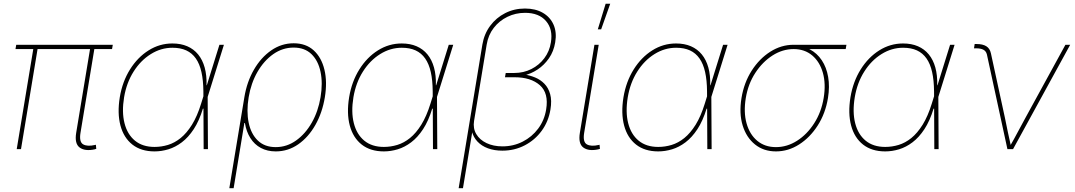

<svg xmlns="http://www.w3.org/2000/svg" viewBox="-20 -780 5620 1004"><path d="M474.6 1Q424.3 11.7 396.7 -8.5Q369.1 -28.8 378.4 -85.4L452.6 -534.2H475.1L400.9 -85.4Q393.1 -37.6 415 -25.1Q437 -12.7 477.1 -22Q480.5 -22.9 479.2 -22.7Q478 -22.5 481.4 -22.9L483.4 -1.5Q481.4 -1 479.2 -0.5Q477.1 0 474.6 1ZM67.4 0 155.8 -534.2H178.2L89.8 0ZM61 -523.4 64.9 -545.9H569.8L565.9 -523.4Z M788.1 11.7Q717.8 11.7 672.4 -23.9Q627 -59.6 609.9 -123.5Q592.8 -187.5 606.4 -271.5Q620.1 -353.5 659.9 -417Q699.7 -480.5 757.1 -516.6Q814.5 -552.7 881.3 -552.7Q925.3 -552.7 959.2 -538.1Q993.2 -523.4 1016.1 -495.4Q1039.1 -467.3 1050.3 -426.8Q1061.5 -386.2 1060.1 -334H1065.9V-274.4L1067.4 0H1044.9L1043.5 -302.7Q1043 -360.4 1033.4 -403.1Q1023.9 -445.8 1004.2 -474.1Q984.4 -502.4 954.1 -516.4Q923.8 -530.3 881.8 -530.3Q821.8 -530.3 768.6 -497.1Q715.3 -463.9 678.5 -405.5Q641.6 -347.2 628.9 -271.5Q616.2 -194.3 631.1 -135.7Q646 -77.1 685.8 -44.4Q725.6 -11.7 788.1 -11.7Q823.7 -11.7 858.4 -22.2Q893.1 -32.7 924.8 -58.3Q956.5 -84 983.9 -127.9Q1011.2 -171.9 1031.7 -238.3L1127.4 -545.9H1150.9L1065.4 -271.5L1046.9 -211.9H1041Q1021.5 -147.9 993.2 -104.7Q964.8 -61.5 930.9 -35.9Q897 -10.3 860.6 0.7Q824.2 11.7 788.1 11.7Z M1179.2 204.1 1257.8 -271.5Q1271 -352.1 1307.9 -415.8Q1344.7 -479.5 1398.4 -516.6Q1452.1 -553.7 1515.6 -553.7Q1579.6 -553.7 1620.4 -516.6Q1661.1 -479.5 1676.5 -415.5Q1691.9 -351.6 1678.7 -271.5Q1665.5 -190.9 1629.2 -126.7Q1592.8 -62.5 1539.6 -25.4Q1486.3 11.7 1421.9 11.7Q1377.9 11.7 1344.2 -6.3Q1310.5 -24.4 1289.3 -57.9Q1268.1 -91.3 1260.7 -136.7H1257.8L1201.7 204.1ZM1421.9 -10.7Q1479.5 -10.7 1528.1 -45.2Q1576.7 -79.6 1610.4 -138.7Q1644 -197.8 1656.2 -271.5Q1668.5 -345.2 1656.2 -404.1Q1644 -462.9 1608.6 -497.1Q1573.2 -531.2 1515.6 -531.2Q1458 -531.2 1409.2 -497.1Q1360.4 -462.9 1326.4 -404.1Q1292.5 -345.2 1280.3 -271.5Q1268.1 -197.8 1280.3 -138.7Q1292.5 -79.6 1328.1 -45.2Q1363.8 -10.7 1421.9 -10.7Z M1987.3 11.7Q1917 11.7 1871.6 -23.9Q1826.2 -59.6 1809.1 -123.5Q1792 -187.5 1805.7 -271.5Q1819.3 -353.5 1859.1 -417Q1898.9 -480.5 1956.3 -516.6Q2013.7 -552.7 2080.6 -552.7Q2124.5 -552.7 2158.4 -538.1Q2192.4 -523.4 2215.3 -495.4Q2238.3 -467.3 2249.5 -426.8Q2260.7 -386.2 2259.3 -334H2265.1V-274.4L2266.6 0H2244.1L2242.7 -302.7Q2242.2 -360.4 2232.7 -403.1Q2223.1 -445.8 2203.4 -474.1Q2183.6 -502.4 2153.3 -516.4Q2123 -530.3 2081.1 -530.3Q2021 -530.3 1967.8 -497.1Q1914.6 -463.9 1877.7 -405.5Q1840.8 -347.2 1828.1 -271.5Q1815.4 -194.3 1830.3 -135.7Q1845.2 -77.1 1885 -44.4Q1924.8 -11.7 1987.3 -11.7Q2022.9 -11.7 2057.6 -22.2Q2092.3 -32.7 2124 -58.3Q2155.8 -84 2183.1 -127.9Q2210.4 -171.9 2231 -238.3L2326.7 -545.9H2350.1L2264.6 -271.5L2246.1 -211.9H2240.2Q2220.7 -147.9 2192.4 -104.7Q2164.1 -61.5 2130.1 -35.9Q2096.2 -10.3 2059.8 0.7Q2023.4 11.7 1987.3 11.7Z M2378.4 204.1 2502.4 -546.9Q2511.7 -602.5 2543.2 -645Q2574.7 -687.5 2621.8 -711.4Q2668.9 -735.4 2725.1 -735.4Q2780.3 -735.4 2818.8 -712.9Q2857.4 -690.4 2874.8 -650.6Q2892.1 -610.8 2883.3 -558.6Q2875.5 -511.2 2850.6 -475.3Q2825.7 -439.5 2791.3 -416.7Q2756.8 -394 2720.2 -385.7L2721.2 -390.6Q2750.5 -386.2 2778.3 -374.8Q2806.2 -363.3 2826.9 -342Q2847.7 -320.8 2856.9 -287.6Q2866.2 -254.4 2858.4 -207.5Q2848.1 -144.5 2812.5 -95.9Q2776.9 -47.4 2723.6 -19.8Q2670.4 7.8 2606.9 7.8Q2564.9 7.8 2531.7 -4.4Q2498.5 -16.6 2476.8 -39.6Q2455.1 -62.5 2447.3 -94.2L2452.6 -108.4L2400.9 204.1ZM2607.4 -14.6Q2664.6 -14.6 2713.1 -39.3Q2761.7 -64 2794.2 -107.4Q2826.7 -150.9 2835.9 -207.5Q2850.1 -293 2803 -334.5Q2755.9 -376 2670.9 -376H2620.6L2624.5 -398.4H2669.4Q2717.8 -398.4 2758.5 -418.9Q2799.3 -439.5 2826.4 -475.6Q2853.5 -511.7 2860.8 -558.6Q2872.1 -627 2835.2 -669.9Q2798.3 -712.9 2725.6 -712.9Q2676.3 -712.9 2633.5 -692.1Q2590.8 -671.4 2562 -634.3Q2533.2 -597.2 2524.9 -546.9L2459 -147.9Q2452.6 -108.9 2470.5 -78.9Q2488.3 -48.8 2524.2 -31.7Q2560.1 -14.6 2607.4 -14.6Z M3108.4 1Q3058.1 11.7 3030.5 -8.5Q3002.9 -28.8 3012.2 -85.4L3088.4 -545.9H3110.8L3034.7 -85.4Q3026.9 -37.6 3048.8 -25.1Q3070.8 -12.7 3110.8 -22Q3114.3 -22.9 3113 -22.7Q3111.8 -22.5 3115.2 -22.9L3117.2 -1.5Q3115.2 -1 3113 -0.5Q3110.8 0 3108.4 1ZM3106 -626.5 3147 -760.3H3170.9L3123.5 -626.5Z M3421.9 11.7Q3351.6 11.7 3306.2 -23.9Q3260.7 -59.6 3243.7 -123.5Q3226.6 -187.5 3240.2 -271.5Q3253.9 -353.5 3293.7 -417Q3333.5 -480.5 3390.9 -516.6Q3448.2 -552.7 3515.1 -552.7Q3559.1 -552.7 3593 -538.1Q3627 -523.4 3649.9 -495.4Q3672.9 -467.3 3684.1 -426.8Q3695.3 -386.2 3693.8 -334H3699.7V-274.4L3701.2 0H3678.7L3677.2 -302.7Q3676.8 -360.4 3667.2 -403.1Q3657.7 -445.8 3637.9 -474.1Q3618.2 -502.4 3587.9 -516.4Q3557.6 -530.3 3515.6 -530.3Q3455.6 -530.3 3402.3 -497.1Q3349.1 -463.9 3312.3 -405.5Q3275.4 -347.2 3262.7 -271.5Q3250 -194.3 3264.9 -135.7Q3279.8 -77.1 3319.6 -44.4Q3359.4 -11.7 3421.9 -11.7Q3457.5 -11.7 3492.2 -22.2Q3526.9 -32.7 3558.6 -58.3Q3590.3 -84 3617.7 -127.9Q3645 -171.9 3665.5 -238.3L3761.2 -545.9H3784.7L3699.2 -271.5L3680.7 -211.9H3674.8Q3655.3 -147.9 3627 -104.7Q3598.6 -61.5 3564.7 -35.9Q3530.8 -10.3 3494.4 0.7Q3458 11.7 3421.9 11.7Z M4037.6 11.7Q3973.1 11.7 3928 -24.7Q3882.8 -61 3863.5 -124Q3844.2 -187 3857.4 -267.6Q3870.6 -348.1 3910.9 -410.9Q3951.2 -473.6 4008.3 -509.8Q4065.4 -545.9 4129.9 -545.9H4406.2L4402.3 -523.4H4180.7H4129.9Q4072.3 -523.4 4019.8 -490Q3967.3 -456.5 3929.7 -398.9Q3892.1 -341.3 3879.9 -267.6Q3867.7 -193.4 3883.8 -135.3Q3899.9 -77.1 3939.7 -43.9Q3979.5 -10.7 4037.6 -10.7Q4095.7 -10.7 4147.9 -43.9Q4200.2 -77.1 4237.5 -135.3Q4274.9 -193.4 4287.1 -267.6Q4299.3 -341.3 4283 -399.2Q4266.6 -457 4227.1 -490.2Q4187.5 -523.4 4129.9 -523.4L4129.4 -542Q4177.2 -542 4215.1 -521.7Q4252.9 -501.5 4277.3 -464.8Q4301.8 -428.2 4310.5 -377.9Q4319.3 -327.6 4309.6 -267.6Q4296.4 -187 4256.1 -124Q4215.8 -61 4158.9 -24.7Q4102.1 11.7 4037.6 11.7Z M4608.9 11.7Q4538.6 11.7 4493.2 -23.9Q4447.8 -59.6 4430.7 -123.5Q4413.6 -187.5 4427.2 -271.5Q4440.9 -353.5 4480.7 -417Q4520.5 -480.5 4577.9 -516.6Q4635.3 -552.7 4702.1 -552.7Q4746.1 -552.7 4780 -538.1Q4814 -523.4 4836.9 -495.4Q4859.9 -467.3 4871.1 -426.8Q4882.3 -386.2 4880.9 -334H4886.7V-274.4L4888.2 0H4865.7L4864.3 -302.7Q4863.8 -360.4 4854.2 -403.1Q4844.7 -445.8 4825 -474.1Q4805.2 -502.4 4774.9 -516.4Q4744.6 -530.3 4702.6 -530.3Q4642.6 -530.3 4589.4 -497.1Q4536.1 -463.9 4499.3 -405.5Q4462.4 -347.2 4449.7 -271.5Q4437 -194.3 4451.9 -135.7Q4466.8 -77.1 4506.6 -44.4Q4546.4 -11.7 4608.9 -11.7Q4644.5 -11.7 4679.2 -22.2Q4713.9 -32.7 4745.6 -58.3Q4777.3 -84 4804.7 -127.9Q4832 -171.9 4852.5 -238.3L4948.2 -545.9H4971.7L4886.2 -271.5L4867.7 -211.9H4861.8Q4842.3 -147.9 4814 -104.7Q4785.6 -61.5 4751.7 -35.9Q4717.8 -10.3 4681.4 0.7Q4645 11.7 4608.9 11.7Z M5248 0 5140.6 -495.6Q5136.2 -512.7 5122.3 -520Q5108.4 -527.3 5085 -527.3H5073.2L5076.7 -549.8H5086.9Q5119.1 -549.8 5137.7 -538.1Q5156.2 -526.4 5161.6 -501.5L5234.9 -164.1Q5242.7 -127 5250.2 -89.4Q5257.8 -51.8 5266.6 -14.6H5260.7Q5282.2 -51.8 5302 -89.4Q5321.8 -127 5342.3 -164.1L5551.3 -545.9H5576.2L5277.3 0Z"/></svg>

Font: Inter Thin
Style: Italic
Weight: 250
Italic angle: -9.3988°
Designer: Rasmus Andersson
Foundry: rsms
Version: Version 4.001;git-66647c0bb